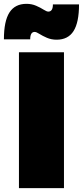

<svg xmlns="http://www.w3.org/2000/svg" viewBox="-48 -971 428 991"><path d="M-27.8 -768.1Q-27.8 -861.8 0.7 -906.5Q29.3 -951.2 88.9 -951.2Q115.7 -951.2 138.7 -941.2Q161.6 -931.2 177.2 -921.1Q192.9 -911.1 201.2 -911.1Q225.1 -911.1 225.1 -948.2H359.9Q359.9 -855 331.5 -810.5Q303.2 -766.1 244.1 -766.1Q216.8 -766.1 193.8 -776.1Q170.9 -786.1 155.3 -796.1Q139.6 -806.2 130.9 -806.2Q107.9 -806.2 107.9 -768.1ZM49.8 0V-701.2H282.2V0Z"/></svg>

Font: Trueno Black
Style: Regular
Weight: 900
Designer: Julieta Ulanovsky
Foundry: Julieta Ulanovsky
Version: Version 3.001b | FøM Fix